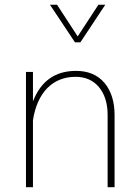

<svg xmlns="http://www.w3.org/2000/svg" viewBox="-20 -785 582 805"><path d="M118.2 -281.2C136.2 -397 200.7 -462.9 296.9 -462.9C338.4 -462.9 371.6 -448.2 395.5 -418.9C419.4 -389.6 431.2 -351.1 431.2 -303.2V0H460.4V-302.2C460.4 -358.4 446.3 -403.8 418 -437.5C389.2 -471.2 349.6 -487.8 298.8 -487.8C211.4 -487.8 151.4 -445.3 118.2 -359.9V-483.4H88.9V0H118.2ZM294.4 -607.4H316.9L421.4 -765.1H392.6L305.7 -632.3L219.2 -765.1H189.5Z"/></svg>

Font: Estedad Thin
Style: Regular
Weight: 100
Designer: Amin Abedi
Version: Version 7.3